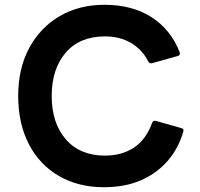

<svg xmlns="http://www.w3.org/2000/svg" viewBox="-20 -768 837 802"><path d="M414 14Q307 14 226 -33Q145 -80 100.5 -166Q56 -252 56 -367Q56 -483 102.5 -568.5Q149 -654 230 -701Q311 -748 416 -748Q532 -748 612.5 -696.5Q693 -645 730 -551Q735 -537 722 -534L615 -504Q604 -501 599 -512Q573 -562 526.5 -589Q480 -616 418 -616Q313 -616 254.5 -548Q196 -480 196 -367Q196 -254 255 -186Q314 -118 418 -118Q489 -118 539.5 -151.5Q590 -185 615 -254Q619 -266 631 -263L737 -233Q749 -230 746 -220Q727 -151 682.5 -98.5Q638 -46 571 -16Q504 14 414 14Z"/></svg>

Font: LINE Seed Sans App
Style: Bold
Weight: 700
Designer: LINE VX Design & Dalton Maag Ltd & Sandoll Inc
Foundry: Dalton Maag Ltd
Version: Version 1.003